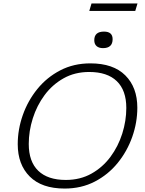

<svg xmlns="http://www.w3.org/2000/svg" viewBox="-20 -1085 842 1115"><path d="M777.5 -459.5Q777.5 -373.5 748 -290Q718.5 -206.5 663.5 -138.8Q608.5 -71 530.5 -30.5Q452.5 10 355.5 10Q222.5 10 152.8 -59.8Q83 -129.5 83 -247.5Q83 -333.5 112.5 -417Q142 -500.5 197 -568.2Q252 -636 330 -676.5Q408 -717 505 -717Q638 -717 707.8 -647.2Q777.5 -577.5 777.5 -459.5ZM147 -249Q147 -146.5 202.2 -93.2Q257.5 -40 362 -40Q446 -40 511.2 -76.8Q576.5 -113.5 621.5 -174.2Q666.5 -235 690 -309.2Q713.5 -383.5 713.5 -458Q713.5 -560.5 658.2 -613.8Q603 -667 498 -667Q414.5 -667 349.2 -630.2Q284 -593.5 239 -532.8Q194 -472 170.5 -397.8Q147 -323.5 147 -249ZM578 -805.5Q554.5 -805.5 541 -817.2Q527.5 -829 527.5 -851.5Q527.5 -901.5 584 -901.5Q634 -901.5 634 -857.5Q634 -805.5 578 -805.5ZM498.5 -1021.5 511.5 -1065H778.5L765.5 -1021.5Z"/></svg>

Font: Newsreader 6pt Light
Style: Italic
Weight: 300
Italic angle: -17°
Designer: Hugues Gentile
Foundry: Production Type
Version: Version 1.003; ttfautohint (v1.8.3)